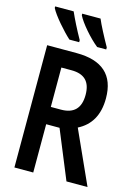

<svg xmlns="http://www.w3.org/2000/svg" viewBox="-137 -1010 774 1083"><g transform="rotate(15 250.0 -468.5)"><path d="M334 -777H387V-789C357 -842 324 -905 311 -937H204V-928C223 -888 286 -815 334 -777ZM172 -777H229V-789C198 -844 173 -894 154 -937H46V-928C65 -889 132 -813 172 -777ZM59 0H169V-282H247L363 0H486L346 -310C417 -346 457 -410 457 -510C457 -646 381 -714 231 -714H59ZM228 -383H169V-613H228C303 -613 341 -577 341 -499C341 -422 304 -383 228 -383Z"/></g></svg>

Font: Noto Sans Mono ExtraCondensed SemiBold
Style: Regular
Weight: 600
Width: 2
Designer: Monotype Design Team
Foundry: Monotype Imaging Inc.
Version: Version 2.014